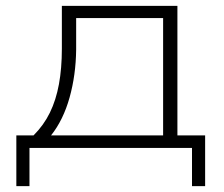

<svg xmlns="http://www.w3.org/2000/svg" viewBox="-20 -507 769 658"><path d="M36 131V-43H95Q130 -78 151 -121Q172 -164 182 -218.5Q192 -273 192 -340V-487H588V-43H683V131H638V0H81V131ZM155 -43H539V-445H241V-337Q240 -250 218.5 -173Q197 -96 155 -43Z"/></svg>

Font: Nunito Sans 10pt Expanded ExtraLight
Style: Regular
Weight: 250
Width: 7
Designer: Vernon Adams
Foundry: Vernon Adams
Version: Version 3.101;gftools[0.9.27]